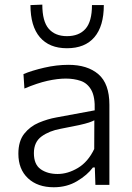

<svg xmlns="http://www.w3.org/2000/svg" viewBox="-20 -780 558 810"><path d="M207 10Q138.5 10 98 -28Q57.5 -66 57.5 -131.5Q57.5 -184.5 82.2 -215.8Q107 -247 144 -262.5Q181 -278 217.5 -284.5L379.5 -314.5Q381.5 -371.5 365.2 -400.2Q349 -429 320.5 -438.8Q292 -448.5 257.5 -448.5Q223 -448.5 180.2 -439Q137.5 -429.5 83 -406.5L79 -467.5Q115 -482.5 166.8 -494.5Q218.5 -506.5 269 -506.5Q349 -506.5 395.2 -466.8Q441.5 -427 441.5 -338V0H382.5L380 -73.5H372Q348.5 -41.5 305.2 -15.8Q262 10 207 10ZM223 -46Q266 -46 308.8 -71.5Q351.5 -97 377.5 -151.5L378 -272.5Q369.5 -268 355.5 -263.2Q341.5 -258.5 313.5 -252.2Q285.5 -246 235 -236.5Q188 -228 155.5 -204.5Q123 -181 123 -134Q123 -86 151.8 -66Q180.5 -46 223 -46ZM262.5 -576.5Q188 -576.5 148.2 -623Q108.5 -669.5 108.5 -758.5L158.5 -760.5Q158.5 -690 185.5 -658.8Q212.5 -627.5 262.5 -627.5Q313.5 -627.5 340.8 -658.5Q368 -689.5 368 -758.5H418Q418 -669.5 378.2 -623Q338.5 -576.5 262.5 -576.5Z"/></svg>

Font: Commissioner Light
Style: Regular
Weight: 300
Designer: Kostas Bartsokas
Foundry: Kostas Bartsokas
Version: Version 1.000; ttfautohint (v1.8.3)